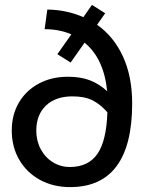

<svg xmlns="http://www.w3.org/2000/svg" viewBox="-20 -755 608 783"><path d="M519 -333Q519 -163 455.5 -77.5Q392 8 266 8Q197 8 143 -21.5Q89 -51 58.5 -103.5Q28 -156 28 -223Q28 -287 57 -336.5Q86 -386 138 -414Q190 -442 257 -442Q310 -442 348 -427Q386 -412 417 -383Q404 -516 325 -581L268 -500L214 -534L271 -615Q222 -636 162 -636L173 -716Q252 -715 320 -685L355 -735L409 -701L376 -654Q444 -606 481.5 -524.5Q519 -443 519 -333ZM418 -297Q389 -330 357 -346Q325 -362 275 -362Q207 -362 167.5 -324.5Q128 -287 128 -222Q128 -181 146 -147Q164 -113 195.5 -93.5Q227 -74 265 -74Q340 -74 377 -127Q414 -180 418 -297Z"/></svg>

Font: Telex
Style: Regular
Weight: 400
Designer: Andres Torresi
Foundry: Andres Torresi
Version: Version 1.100